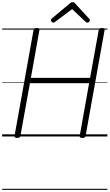

<svg xmlns="http://www.w3.org/2000/svg" viewBox="-20 -1277 1025 1797"><path d="M141 14Q113 14 116 -5L294 -996Q296 -1006 303 -1010.5Q310 -1015 325 -1015Q353 -1015 349 -996L269 -548H823L904 -996Q906 -1006 913 -1010.5Q920 -1015 935 -1015Q963 -1015 959 -996L781 -5Q779 5 772.5 9.5Q766 14 751 14Q723 14 726 -5L814 -498H260L171 -5Q169 5 162.5 9.5Q156 14 141 14ZM479 -1065Q471 -1065 464 -1072.5Q457 -1080 457 -1088Q457 -1092 458.5 -1095.5Q460 -1099 464 -1103L632 -1244Q640 -1251 646 -1254Q652 -1257 661 -1257Q668 -1257 673.5 -1253.5Q679 -1250 685 -1243L815 -1101Q819 -1098 820 -1094Q821 -1090 821 -1087Q821 -1078 813 -1071.5Q805 -1065 798 -1065Q792 -1065 788 -1067.5Q784 -1070 779 -1075L655 -1192L498 -1074Q492 -1070 488 -1067.5Q484 -1065 479 -1065ZM0 490H985V500H0ZM0 -20H985V0H0ZM0 -505H985V-500H0ZM0 -1010H985V-1000H0Z"/></svg>

Font: Playwrite ZA Guides
Style: Regular
Weight: 400
Designer: Veronika Burian, José Scaglione
Foundry: TypeTogether
Version: Version 1.003